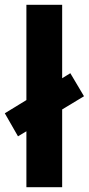

<svg xmlns="http://www.w3.org/2000/svg" viewBox="-32 -780 370 800"><path d="M78 0V-233L43 -212L-12 -308L78 -363V-760H227V-454L261 -475L318 -379L227 -324V0Z"/></svg>

Font: Noto Sans Tai Tham
Style: Regular
Weight: 400
Designer: Monotype Design Team 2013. Revised by David WIlliams 2020
Foundry: Monotype Imaging Inc.
Version: Version 2.002